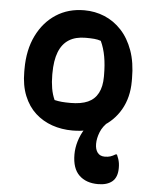

<svg xmlns="http://www.w3.org/2000/svg" viewBox="-55 -596 711 893"><g transform="rotate(5 300.0 -150.0)"><path d="M303 -550Q353 -550 397.5 -531.5Q442 -513 476.5 -476Q511 -439 531 -383.5Q551 -328 551 -253V-240Q551 -165 518.5 -108Q486 -51 429 -19.5Q372 12 296 12Q245 12 200.5 -3.5Q156 -19 122 -50Q88 -81 68.5 -129Q49 -177 49 -241V-254Q49 -343 81.5 -409.5Q114 -476 171 -513Q228 -550 303 -550ZM320 -423Q273 -423 242 -403.5Q211 -384 195.5 -344.5Q180 -305 180 -244V-237Q180 -204 185 -175Q190 -146 201 -122Q218 -118 235 -116.5Q252 -115 276 -115Q325 -115 356.5 -129Q388 -143 404 -173.5Q420 -204 420 -250V-257Q420 -305 413 -344Q406 -383 391 -415Q377 -420 360.5 -421.5Q344 -423 320 -423ZM315 122Q315 91 324.5 59.5Q334 28 351.5 1Q369 -26 391.5 -46Q414 -66 440 -73Q453 -78 464 -77.5Q475 -77 486 -73Q483 -67 476.5 -58.5Q470 -50 461 -43Q434 -20 422.5 9Q411 38 411 64Q411 90 422.5 105Q434 120 456 120Q471 120 482 116.5Q493 113 506 105H512Q517 116 520 125.5Q523 135 524.5 144.5Q526 154 526 167Q526 210 502.5 230Q479 250 436 250Q380 250 347.5 218.5Q315 187 315 122Z"/></g></svg>

Font: Recursive Casual
Style: Bold
Weight: 700
Version: Version 1.085